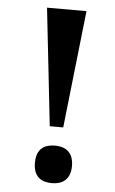

<svg xmlns="http://www.w3.org/2000/svg" viewBox="-52 -751 478 795"><g transform="rotate(5 186.5 -353.0)"><path d="M165 -226H221L275 -714H111ZM194 8C235 8 271 -11 271 -70C271 -129 235 -148 194 -148C151 -148 117 -129 117 -70C117 -11 151 8 194 8Z"/></g></svg>

Font: Noto Serif Bengali SemiCondensed ExtraBold
Style: Regular
Weight: 800
Width: 4
Designer: Juan Bruce, Universal Thirst, Indian Type Foundry and the Monotype Design Team.
Foundry: Monotype Imaging Inc.
Version: Version 2.003